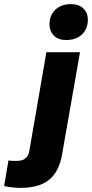

<svg xmlns="http://www.w3.org/2000/svg" viewBox="-134 -723 446 931"><path d="M-35 188Q-56 188 -76.5 185.5Q-97 183 -114 179L-93 55Q-80 57 -71 57Q-62 57 -52 57Q-24 57 -10 44.5Q4 32 8 10L91 -470H254L167 26Q153 108 105 148Q57 188 -35 188ZM187 -529Q148 -529 127 -550.5Q106 -572 106 -604Q106 -649 134.5 -676Q163 -703 210 -703Q249 -703 270.5 -681.5Q292 -660 292 -628Q292 -583 263.5 -556Q235 -529 187 -529Z"/></svg>

Font: Gantari ExtraBold
Style: Italic
Weight: 800
Italic angle: -10°
Designer: Anugrah Pasau
Foundry: Lafontype
Version: Version 1.000